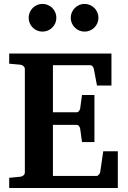

<svg xmlns="http://www.w3.org/2000/svg" viewBox="-20 -938 638 958"><path d="M25.9 0V-50.8L81.1 -56.2Q89.8 -57.1 96.9 -62.7Q104 -68.4 104 -78.1V-592.8Q104 -602.5 96.9 -608.4Q89.8 -614.3 81.1 -615.2L25.9 -620.1V-670.9H536.1V-511.2H463.9L448.2 -594.2Q446.3 -601.6 441.7 -607.2Q437 -612.8 430.2 -612.8H244.1V-377.9H362.8Q369.6 -377.9 374.3 -384.3Q378.9 -390.6 379.9 -396L389.2 -463.9H451.2V-229H389.2L379.9 -296.9Q378.9 -302.2 374.3 -308.6Q369.6 -314.9 362.8 -314.9H244.1V-60.1H461.9Q468.3 -60.1 473.6 -66.9Q479 -73.7 480 -79.1L495.1 -183.1H567.9V0ZM261.2 -849.1Q261.2 -835 255.9 -822.5Q250.5 -810.1 241 -800.5Q231.4 -791 218.8 -785.6Q206.1 -780.3 191.9 -780.3Q177.7 -780.3 165 -785.6Q152.3 -791 143.1 -800.5Q133.8 -810.1 128.4 -822.5Q123 -835 123 -849.1Q123 -863.3 128.4 -876Q133.8 -888.7 143.1 -898.2Q152.3 -907.7 165 -913.1Q177.7 -918.5 191.9 -918.5Q206.1 -918.5 218.8 -913.1Q231.4 -907.7 241 -898.2Q250.5 -888.7 255.9 -876Q261.2 -863.3 261.2 -849.1ZM471.2 -849.1Q471.2 -835 465.8 -822.5Q460.4 -810.1 450.9 -800.5Q441.4 -791 428.7 -785.6Q416 -780.3 401.9 -780.3Q387.7 -780.3 375.2 -785.6Q362.8 -791 353.3 -800.5Q343.8 -810.1 338.4 -822.5Q333 -835 333 -849.1Q333 -863.3 338.4 -876Q343.8 -888.7 353.3 -898.2Q362.8 -907.7 375.2 -913.1Q387.7 -918.5 401.9 -918.5Q416 -918.5 428.7 -913.1Q441.4 -907.7 450.9 -898.2Q460.4 -888.7 465.8 -876Q471.2 -863.3 471.2 -849.1Z"/></svg>

Font: Charis SIL APac
Style: Bold
Weight: 700
Foundry: SIL International
Version: Version 5.000